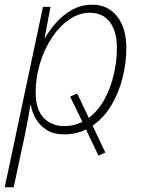

<svg xmlns="http://www.w3.org/2000/svg" viewBox="-40 -559 601 813"><path d="M-20 234 142 -530H174L149 -399H151Q170 -432 199 -464.5Q228 -497 266 -518Q304 -539 351 -539Q417 -539 456 -489.5Q495 -440 495 -355Q495 -293 479 -229.5Q463 -166 431 -112.5Q399 -59 352 -27L406 87L377 100L324 -11Q282 10 233 10Q188 10 159 -8Q130 -26 113 -54Q96 -82 91 -113H88Q84 -83 77.5 -49Q71 -15 65 14L18 234ZM233 -25Q273 -25 309 -43L257 -150L287 -163L336 -60Q375 -89 401.5 -137Q428 -185 441.5 -242Q455 -299 455 -356Q455 -425 425.5 -465Q396 -505 340 -505Q295 -505 253.5 -476.5Q212 -448 180 -400Q148 -352 129.5 -291.5Q111 -231 111 -167Q111 -96 144.5 -60.5Q178 -25 233 -25Z"/></svg>

Font: Noto Sans Disp ExtLt
Style: Italic
Weight: 200
Italic angle: -12°
Designer: Monotype Design Team
Foundry: Monotype Imaging Inc.
Version: Version 2.000;GOOG;noto-source:20170915:90ef993387c0